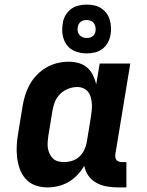

<svg xmlns="http://www.w3.org/2000/svg" viewBox="-20 -806 640 834"><path d="M185 8Q158 8 133 -1Q108 -10 91 -29.5Q74 -49 65.5 -73.5Q57 -98 54 -124.5Q51 -151 53 -179Q55 -207 60 -234L78 -344Q82 -369 89.5 -393Q97 -417 109.5 -439.5Q122 -462 140.5 -481Q159 -500 181.5 -513Q204 -526 229 -532Q254 -538 278 -538Q301 -538 322 -532Q343 -526 358.5 -512.5Q374 -499 383.5 -480Q393 -461 398 -440Q398 -440 398 -440Q398 -440 398 -440L413 -530H546L481 -136Q480 -129 481 -122.5Q482 -116 486 -111Q490 -106 496.5 -104Q503 -102 509 -102H529V8H491Q466 8 442 3.5Q418 -1 397.5 -12.5Q377 -24 363.5 -43.5Q350 -63 346 -86Q334 -65 316.5 -46.5Q299 -28 277.5 -15.5Q256 -3 232.5 2.5Q209 8 185 8ZM258 -102Q276 -102 293.5 -107.5Q311 -113 324.5 -125.5Q338 -138 346 -155Q354 -172 357 -189L375 -299Q377 -313 378.5 -327.5Q380 -342 379 -355.5Q378 -369 374.5 -382.5Q371 -396 363 -406.5Q355 -417 342.5 -422.5Q330 -428 316 -428Q296 -428 276.5 -420.5Q257 -413 242 -398.5Q227 -384 219 -365Q211 -346 208 -326L190 -216Q188 -203 187 -189Q186 -175 188 -162.5Q190 -150 195.5 -138Q201 -126 210 -117.5Q219 -109 231.5 -105.5Q244 -102 258 -102ZM356 -574Q331 -574 307.5 -583Q284 -592 270 -611Q256 -630 252 -655Q248 -680 253 -706Q255 -723 264.5 -739.5Q274 -756 289 -767Q304 -778 321.5 -782Q339 -786 356 -786Q373 -786 389.5 -782.5Q406 -779 419.5 -770Q433 -761 442.5 -748.5Q452 -736 456.5 -720.5Q461 -705 462 -688Q463 -671 460 -654Q457 -637 448 -620.5Q439 -604 424 -593Q409 -582 391.5 -578Q374 -574 356 -574ZM356 -641Q363 -641 369.5 -642.5Q376 -644 381.5 -648Q387 -652 390.5 -658Q394 -664 395 -671Q396 -680 394.5 -689Q393 -698 388 -705Q383 -712 374.5 -715.5Q366 -719 356 -719Q350 -719 343.5 -717.5Q337 -716 331.5 -712Q326 -708 322.5 -702Q319 -696 318 -689Q316 -680 317.5 -671Q319 -662 324.5 -655Q330 -648 338.5 -644.5Q347 -641 356 -641Z"/></svg>

Font: Iosevka Curly Slab XBdEx
Style: Italic
Weight: 800
Width: 7
Italic angle: -9°
Monospace: yes
Designer: Belleve Invis
Foundry: Belleve Invis
Version: Version 11.1.0; ttfautohint (v1.8.3)